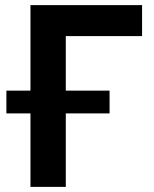

<svg xmlns="http://www.w3.org/2000/svg" viewBox="-20 -730 600 750"><path d="M237 -287V0H99V-287H5V-376H99V-710H535V-589H237V-376H408V-287Z"/></svg>

Font: YasnoRaleway
Style: Bold
Weight: 700
Designer: Matt McInerney, Pablo Impallari, Rodrigo Fuenzalida
Foundry: Matt McInerney, Pablo Impallari, Rodrigo Fuenzalida
Version: Version 4.026